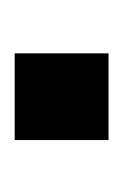

<svg xmlns="http://www.w3.org/2000/svg" viewBox="28 -478 171 268"><g transform="rotate(-90 114.0 -343.5)"><path d="M53 -278V-409H174V-278Z"/></g></svg>

Font: Archivo Narrow
Style: Bold
Weight: 700
Designer: Hector Gatti
Foundry: Omnibus-Type
Version: Version 3.002